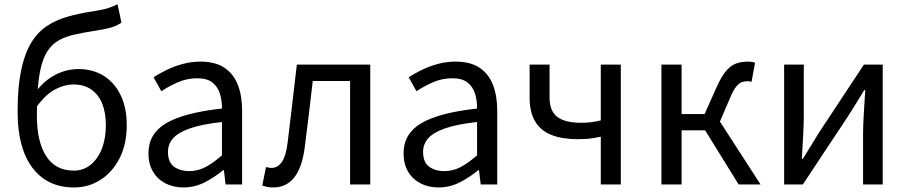

<svg xmlns="http://www.w3.org/2000/svg" viewBox="-20 -836 4112 870"><path d="M315.8 13.4Q194 13.4 126.9 -75.8Q59.8 -164.9 59.8 -328.9Q59.8 -439.7 75.3 -515.4Q90.8 -591 119.8 -639.8Q148.9 -688.6 190.6 -716.8Q232.4 -745 285.3 -760.1Q338.1 -775.3 399.9 -784.5Q430.6 -789.5 449.1 -793.7Q467.7 -797.9 482.1 -803.5Q496.5 -809.1 512.7 -816.5L530.4 -733.5Q509 -718.5 481 -710.8Q452.9 -703 419.2 -698Q358.8 -688.8 313.4 -678.3Q268.1 -667.9 236.4 -646.8Q204.6 -625.7 184.9 -586.2Q165.2 -546.7 156.1 -480.2Q147.1 -413.6 147.1 -311.6Q147.1 -193.8 189.3 -128.3Q231.5 -62.9 314.6 -62.9Q357.4 -62.9 390 -88.8Q422.6 -114.8 441.2 -161.2Q459.7 -207.6 459.7 -268.7Q459.7 -325.4 442.9 -366.8Q426.1 -408.2 393.1 -430.7Q360.1 -453.3 312.6 -453.3Q273.4 -453.3 231 -431.6Q188.5 -409.9 145.9 -352.4L142.7 -420.5Q180.3 -471 230.8 -497.1Q281.4 -523.1 335.9 -523.1Q400.4 -523.1 449.5 -492.6Q498.7 -462.1 526.5 -405.1Q554.3 -348.1 554.3 -268.7Q554.3 -182.7 522 -119.3Q489.7 -56 435.6 -21.3Q381.6 13.4 315.8 13.4Z M811.2 13.4Q765.9 13.4 730.1 -4.9Q694.2 -23.2 673.4 -57.9Q652.6 -92.5 652.6 -141.3Q652.6 -230.1 732.5 -277.5Q812.3 -325 985.7 -344.2Q986.1 -379.4 976.8 -410.5Q967.5 -441.7 943.2 -461.5Q918.9 -481.3 874 -481.3Q826.6 -481.3 785.1 -462.8Q743.7 -444.3 711 -422.7L675.9 -486Q701 -502.3 733.8 -518.5Q766.6 -534.7 805.9 -545.7Q845.1 -556.8 888.5 -556.8Q955.2 -556.8 996.8 -529.1Q1038.3 -501.4 1057.7 -451.5Q1077.1 -401.6 1077.1 -334V0H1002.2L994.5 -64.9H990.7Q952.6 -32.7 907.3 -9.7Q861.9 13.4 811.2 13.4ZM836.8 -60.6Q876 -60.6 911.3 -79Q946.5 -97.4 985.7 -132.4V-283.2Q894.7 -273.1 840.8 -254.3Q787 -235.5 764 -209.1Q741.1 -182.6 741.1 -147.4Q741.1 -100.4 768.9 -80.5Q796.6 -60.6 836.8 -60.6Z M1217.8 13.4Q1202.6 13.4 1191.3 11.1Q1180 8.8 1168.5 4.7L1185.3 -79.1Q1191.1 -78.1 1196.9 -76.6Q1202.6 -75.1 1210 -75.1Q1239.1 -75.1 1257.7 -102.9Q1276.2 -130.6 1283.4 -190.5Q1294.4 -279 1304.5 -367.2Q1314.5 -455.5 1325.1 -543.4H1657.7V0H1566.3V-469H1397.2Q1388.3 -393.4 1379.6 -318.5Q1370.9 -243.6 1360.7 -167.3Q1349.1 -77.2 1313.4 -31.9Q1277.7 13.4 1217.8 13.4Z M1967.2 13.4Q1921.9 13.4 1886.1 -4.9Q1850.2 -23.2 1829.4 -57.9Q1808.6 -92.5 1808.6 -141.3Q1808.6 -230.1 1888.5 -277.5Q1968.3 -325 2141.7 -344.2Q2142.1 -379.4 2132.8 -410.5Q2123.5 -441.7 2099.2 -461.5Q2074.9 -481.3 2030 -481.3Q1982.6 -481.3 1941.1 -462.8Q1899.7 -444.3 1867 -422.7L1831.9 -486Q1857 -502.3 1889.8 -518.5Q1922.6 -534.7 1961.9 -545.7Q2001.1 -556.8 2044.5 -556.8Q2111.2 -556.8 2152.8 -529.1Q2194.3 -501.4 2213.7 -451.5Q2233.1 -401.6 2233.1 -334V0H2158.2L2150.5 -64.9H2146.7Q2108.6 -32.7 2063.3 -9.7Q2017.9 13.4 1967.2 13.4ZM1992.8 -60.6Q2032 -60.6 2067.3 -79Q2102.5 -97.4 2141.7 -132.4V-283.2Q2050.7 -273.1 1996.8 -254.3Q1943 -235.5 1920 -209.1Q1897.1 -182.6 1897.1 -147.4Q1897.1 -100.4 1924.9 -80.5Q1952.6 -60.6 1992.8 -60.6Z M2702.3 0V-216.4Q2683.4 -212.8 2668.4 -210.2Q2653.3 -207.6 2636.8 -206.5Q2620.3 -205.4 2595.1 -205.4Q2526.9 -205.4 2478.5 -224.7Q2430 -243.9 2404.9 -285.8Q2379.8 -327.7 2379.8 -394.2V-543.4H2470.2V-394.2Q2470.2 -333.7 2504.7 -306.7Q2539.2 -279.7 2613.6 -279.7Q2638.3 -279.7 2658.4 -282.2Q2678.5 -284.6 2702.3 -290.4V-543.4H2793V0Z M2977.1 0V-543.4H3068.5V-319.1H3172.6L3227.1 -440.8Q3249.2 -490.4 3270.4 -515Q3291.5 -539.6 3315.6 -548.2Q3339.8 -556.8 3369 -556.8Q3378.3 -556.8 3387 -555.6Q3395.6 -554.4 3401.3 -551.2L3385.3 -464.9Q3380.9 -466.9 3377 -467.5Q3373 -468.1 3367 -468.1Q3353 -468.1 3340.4 -463.2Q3327.8 -458.2 3315.2 -442.5Q3302.7 -426.7 3288.7 -393.5L3242.1 -285.2L3426.4 0H3327L3175.2 -245.3H3068.5V0Z M3533.1 0V-543.4H3622.2V-316.1Q3622.2 -273.5 3619.3 -220.9Q3616.4 -168.3 3613.3 -115.7H3617.5Q3633.3 -141.1 3653.8 -174.2Q3674.4 -207.3 3689.2 -232.3L3894.7 -543.4H3979.8V0H3890.8V-226.7Q3890.8 -269.9 3894.2 -322.5Q3897.5 -375.1 3900.7 -427.7H3896.1Q3880.9 -402.7 3860.2 -369.2Q3839.6 -335.7 3823.8 -311.1L3617.9 0Z"/></svg>

Font: Noto Sans KR Thin
Style: Regular
Weight: 100
Designer: Ryoko NISHIZUKA 西塚涼子 (kana, bopomofo & ideographs); Paul D. Hunt (Latin, Greek & Cyrillic); Sandoll Communications 산돌커뮤니
Foundry: Adobe
Version: Version 2.004-H2;hotconv 1.0.118;makeotfexe 2.5.65603